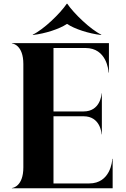

<svg xmlns="http://www.w3.org/2000/svg" viewBox="-20 -1012 678 1032"><path d="M565.5 -780H44V-778.5C49.5 -778.5 105.5 -769 105.5 -668V-112C105.5 -11 49.5 -1.5 44 -1.5V0H585.5V-158H583.5C583.5 -146 573 -26 459.5 -26H267.5V-387H429.5C517.5 -387 526 -299 526 -290H527.5V-510H526C526 -501 517.5 -413 429.5 -413H267.5V-754H439.5C553 -754 563.5 -634 563.5 -622H565.5ZM341.5 -883H339C300.5 -856.5 221.5 -831 157.5 -824L155.5 -825.5C214 -853 303 -939 339 -992H341.5C377.5 -939 467 -853 525 -825.5L523 -824C459 -831 380 -856.5 341.5 -883Z"/></svg>

Font: Beautique Display Medium
Style: Bold
Weight: 900
Designer: Nhat-Quang Ngo
Version: Version 1.100;Glyphs 3.2.3 (3260)